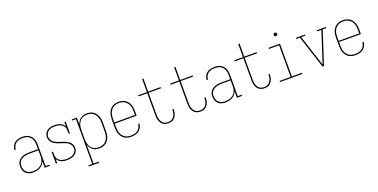

<svg xmlns="http://www.w3.org/2000/svg" viewBox="-21 -1673 5541 2816"><g transform="rotate(-20 2750.0 -265.0)"><path d="M221 8Q191 8 161.5 -0.5Q132 -9 110.5 -29.5Q89 -50 79 -79.5Q69 -109 69 -139Q69 -163 75.5 -186Q82 -209 96.5 -227Q111 -245 131.5 -257.5Q152 -270 174.5 -277Q197 -284 220.5 -286.5Q244 -289 267 -289H403V-355Q403 -376 400 -397.5Q397 -419 388 -438.5Q379 -458 364.5 -474.5Q350 -491 331 -501.5Q312 -512 291 -516Q270 -520 248 -520Q220 -520 192.5 -514Q165 -508 143 -491.5Q121 -475 108 -449Q95 -423 95 -395H75Q76 -416 82 -436.5Q88 -457 100 -474.5Q112 -492 129 -504.5Q146 -517 165.5 -524.5Q185 -532 206 -535Q227 -538 248 -538Q272 -538 296 -533.5Q320 -529 341 -517.5Q362 -506 378.5 -488Q395 -470 405 -448Q415 -426 419 -402.5Q423 -379 423 -355V-18H483V0H403V-102Q393 -75 374 -53Q355 -31 330.5 -17Q306 -3 277.5 2.5Q249 8 221 8ZM224 -10Q248 -10 271 -14Q294 -18 315 -28Q336 -38 354 -54Q372 -70 383 -90Q394 -110 398.5 -133.5Q403 -157 403 -180V-271H267Q246 -271 225.5 -269Q205 -267 185 -261Q165 -255 146.5 -244.5Q128 -234 114.5 -218Q101 -202 95 -182Q89 -162 89 -141Q89 -114 97.5 -88Q106 -62 125.5 -43.5Q145 -25 171.5 -17.5Q198 -10 224 -10Z M753 8Q730 8 707 5Q684 2 663.5 -7Q643 -16 625 -31.5Q607 -47 597 -67V0H577V-181H597V-136Q597 -117 601.5 -98.5Q606 -80 617 -64.5Q628 -49 643.5 -38Q659 -27 676.5 -21Q694 -15 713 -12.5Q732 -10 751 -10Q768 -10 786 -12Q804 -14 821 -19.5Q838 -25 853 -34.5Q868 -44 879.5 -57.5Q891 -71 897 -88Q903 -105 903 -123Q903 -146 892.5 -167Q882 -188 864.5 -203.5Q847 -219 826 -228.5Q805 -238 783 -245Q761 -252 739 -259Q717 -266 695.5 -274.5Q674 -283 654 -295Q634 -307 618.5 -324Q603 -341 594 -363Q585 -385 585 -408Q585 -427 591 -446Q597 -465 608.5 -481Q620 -497 636.5 -508.5Q653 -520 671.5 -526.5Q690 -533 709.5 -535.5Q729 -538 748 -538Q771 -538 793.5 -534.5Q816 -531 837 -522.5Q858 -514 875.5 -498.5Q893 -483 903 -463V-530H923V-349H903V-394Q903 -413 898.5 -431.5Q894 -450 883.5 -465Q873 -480 857.5 -491Q842 -502 824 -508.5Q806 -515 787.5 -517.5Q769 -520 750 -520Q733 -520 716 -518Q699 -516 682.5 -510.5Q666 -505 651.5 -495Q637 -485 626.5 -471.5Q616 -458 610.5 -441.5Q605 -425 605 -408Q605 -385 615.5 -363.5Q626 -342 643 -327Q660 -312 681.5 -302Q703 -292 725 -285Q747 -278 769 -271Q791 -264 812.5 -255.5Q834 -247 854 -235Q874 -223 889.5 -206Q905 -189 914 -167.5Q923 -146 923 -123Q923 -102 916.5 -83Q910 -64 897.5 -48Q885 -32 868 -21Q851 -10 832 -3.5Q813 3 793 5.5Q773 8 753 8Z M1017 205V187H1077V-512H1017V-530H1097V-423Q1105 -448 1119.5 -470.5Q1134 -493 1155 -509Q1176 -525 1202 -531.5Q1228 -538 1254 -538Q1280 -538 1305.5 -532Q1331 -526 1352.5 -511.5Q1374 -497 1389.5 -476Q1405 -455 1414.5 -431Q1424 -407 1427.5 -381.5Q1431 -356 1431 -330V-200Q1431 -174 1427.5 -148.5Q1424 -123 1414.5 -99Q1405 -75 1389.5 -54Q1374 -33 1352.5 -18.5Q1331 -4 1305.5 2Q1280 8 1254 8Q1228 8 1202 1.5Q1176 -5 1155 -21Q1134 -37 1119.5 -59.5Q1105 -82 1097 -107V187H1179V205ZM1251 -10Q1274 -10 1297.5 -15.5Q1321 -21 1340.5 -34Q1360 -47 1374 -66.5Q1388 -86 1396.5 -108Q1405 -130 1408 -153Q1411 -176 1411 -200V-330Q1411 -354 1408 -377Q1405 -400 1396.5 -422Q1388 -444 1374 -463.5Q1360 -483 1340.5 -496Q1321 -509 1297.5 -514.5Q1274 -520 1251 -520Q1228 -520 1205 -514.5Q1182 -509 1163.5 -495.5Q1145 -482 1131.5 -462.5Q1118 -443 1110 -421Q1102 -399 1099.5 -376Q1097 -353 1097 -330V-200Q1097 -177 1099.5 -154Q1102 -131 1110 -109Q1118 -87 1131.5 -67.5Q1145 -48 1163.5 -34.5Q1182 -21 1205 -15.5Q1228 -10 1251 -10Z M1751 8Q1725 8 1699 2Q1673 -4 1651 -17.5Q1629 -31 1612.5 -52Q1596 -73 1586.5 -97.5Q1577 -122 1573 -148Q1569 -174 1569 -200V-330Q1569 -356 1573 -382Q1577 -408 1586.5 -432Q1596 -456 1612 -477Q1628 -498 1650 -512Q1672 -526 1698 -532Q1724 -538 1750 -538Q1776 -538 1802 -532Q1828 -526 1850 -512Q1872 -498 1888 -477Q1904 -456 1913.5 -432Q1923 -408 1927 -382Q1931 -356 1931 -330V-256H1589V-200Q1589 -176 1592 -152.5Q1595 -129 1603.5 -107Q1612 -85 1626.5 -66Q1641 -47 1660.5 -34Q1680 -21 1703.5 -15.5Q1727 -10 1751 -10Q1779 -10 1807 -16Q1835 -22 1858 -38.5Q1881 -55 1894.5 -81Q1908 -107 1909 -135H1929Q1928 -114 1921 -93.5Q1914 -73 1901.5 -55.5Q1889 -38 1871.5 -25.5Q1854 -13 1834.5 -5.5Q1815 2 1793.5 5Q1772 8 1751 8ZM1911 -274V-330Q1911 -354 1908 -377.5Q1905 -401 1896.5 -423Q1888 -445 1873.5 -464Q1859 -483 1839.5 -496Q1820 -509 1797 -514.5Q1774 -520 1750 -520Q1726 -520 1703 -514.5Q1680 -509 1660.5 -496Q1641 -483 1626.5 -464Q1612 -445 1603.5 -423Q1595 -401 1592 -377.5Q1589 -354 1589 -330V-274Z M2332 8Q2310 8 2289 2.5Q2268 -3 2250.5 -15.5Q2233 -28 2221 -46Q2209 -64 2202 -84Q2195 -104 2192.5 -125.5Q2190 -147 2190 -169V-512H2054V-530H2190V-735H2210V-530H2404V-512H2210V-169Q2210 -150 2212 -131Q2214 -112 2220 -94Q2226 -76 2236 -59.5Q2246 -43 2261 -31.5Q2276 -20 2294.5 -15Q2313 -10 2332 -10Q2350 -10 2367.5 -14.5Q2385 -19 2400 -29.5Q2415 -40 2425.5 -55Q2436 -70 2442 -86.5Q2448 -103 2451 -121Q2454 -139 2454 -157Q2454 -159 2454 -161Q2454 -163 2454 -165H2473Q2473 -163 2473 -160.5Q2473 -158 2473 -156Q2473 -136 2470 -115.5Q2467 -95 2459 -76Q2451 -57 2439 -40.5Q2427 -24 2410 -12.5Q2393 -1 2372.5 3.5Q2352 8 2332 8Z M2832 8Q2810 8 2789 2.5Q2768 -3 2750.5 -15.5Q2733 -28 2721 -46Q2709 -64 2702 -84Q2695 -104 2692.5 -125.5Q2690 -147 2690 -169V-512H2554V-530H2690V-735H2710V-530H2904V-512H2710V-169Q2710 -150 2712 -131Q2714 -112 2720 -94Q2726 -76 2736 -59.5Q2746 -43 2761 -31.5Q2776 -20 2794.5 -15Q2813 -10 2832 -10Q2850 -10 2867.5 -14.5Q2885 -19 2900 -29.5Q2915 -40 2925.5 -55Q2936 -70 2942 -86.5Q2948 -103 2951 -121Q2954 -139 2954 -157Q2954 -159 2954 -161Q2954 -163 2954 -165H2973Q2973 -163 2973 -160.5Q2973 -158 2973 -156Q2973 -136 2970 -115.5Q2967 -95 2959 -76Q2951 -57 2939 -40.5Q2927 -24 2910 -12.5Q2893 -1 2872.5 3.5Q2852 8 2832 8Z M3221 8Q3191 8 3161.5 -0.5Q3132 -9 3110.5 -29.5Q3089 -50 3079 -79.5Q3069 -109 3069 -139Q3069 -163 3075.5 -186Q3082 -209 3096.5 -227Q3111 -245 3131.5 -257.5Q3152 -270 3174.5 -277Q3197 -284 3220.5 -286.5Q3244 -289 3267 -289H3403V-355Q3403 -376 3400 -397.5Q3397 -419 3388 -438.5Q3379 -458 3364.5 -474.5Q3350 -491 3331 -501.5Q3312 -512 3291 -516Q3270 -520 3248 -520Q3220 -520 3192.5 -514Q3165 -508 3143 -491.5Q3121 -475 3108 -449Q3095 -423 3095 -395H3075Q3076 -416 3082 -436.5Q3088 -457 3100 -474.5Q3112 -492 3129 -504.5Q3146 -517 3165.5 -524.5Q3185 -532 3206 -535Q3227 -538 3248 -538Q3272 -538 3296 -533.5Q3320 -529 3341 -517.5Q3362 -506 3378.5 -488Q3395 -470 3405 -448Q3415 -426 3419 -402.5Q3423 -379 3423 -355V-18H3483V0H3403V-102Q3393 -75 3374 -53Q3355 -31 3330.5 -17Q3306 -3 3277.5 2.5Q3249 8 3221 8ZM3224 -10Q3248 -10 3271 -14Q3294 -18 3315 -28Q3336 -38 3354 -54Q3372 -70 3383 -90Q3394 -110 3398.5 -133.5Q3403 -157 3403 -180V-271H3267Q3246 -271 3225.5 -269Q3205 -267 3185 -261Q3165 -255 3146.5 -244.5Q3128 -234 3114.5 -218Q3101 -202 3095 -182Q3089 -162 3089 -141Q3089 -114 3097.5 -88Q3106 -62 3125.5 -43.5Q3145 -25 3171.5 -17.5Q3198 -10 3224 -10Z M3832 8Q3810 8 3789 2.5Q3768 -3 3750.5 -15.5Q3733 -28 3721 -46Q3709 -64 3702 -84Q3695 -104 3692.5 -125.5Q3690 -147 3690 -169V-512H3554V-530H3690V-735H3710V-530H3904V-512H3710V-169Q3710 -150 3712 -131Q3714 -112 3720 -94Q3726 -76 3736 -59.5Q3746 -43 3761 -31.5Q3776 -20 3794.5 -15Q3813 -10 3832 -10Q3850 -10 3867.5 -14.5Q3885 -19 3900 -29.5Q3915 -40 3925.5 -55Q3936 -70 3942 -86.5Q3948 -103 3951 -121Q3954 -139 3954 -157Q3954 -159 3954 -161Q3954 -163 3954 -165H3973Q3973 -163 3973 -160.5Q3973 -158 3973 -156Q3973 -136 3970 -115.5Q3967 -95 3959 -76Q3951 -57 3939 -40.5Q3927 -24 3910 -12.5Q3893 -1 3872.5 3.5Q3852 8 3832 8Z M4075 0V-18H4247V-512H4089V-530H4267V-18H4425V0ZM4250 -654Q4245 -654 4239.5 -655.5Q4234 -657 4230.5 -660.5Q4227 -664 4225.5 -669.5Q4224 -675 4224 -680Q4224 -685 4225.5 -690.5Q4227 -696 4230.5 -699.5Q4234 -703 4239.5 -705Q4245 -707 4250 -707Q4255 -707 4260.5 -705Q4266 -703 4269.5 -699.5Q4273 -696 4275 -690.5Q4277 -685 4277 -680Q4277 -675 4275 -669.5Q4273 -664 4269.5 -660.5Q4266 -657 4260.5 -655.5Q4255 -654 4250 -654Z M4739 0 4572 -512H4517V-530H4657V-512H4593L4702 -177Q4715 -139 4726.5 -102Q4738 -65 4750 -27Q4762 -65 4773.5 -102Q4785 -139 4798 -177L4907 -512H4843V-530H4983V-512H4928L4761 0Z M5251 8Q5225 8 5199 2Q5173 -4 5151 -17.5Q5129 -31 5112.5 -52Q5096 -73 5086.5 -97.5Q5077 -122 5073 -148Q5069 -174 5069 -200V-330Q5069 -356 5073 -382Q5077 -408 5086.5 -432Q5096 -456 5112 -477Q5128 -498 5150 -512Q5172 -526 5198 -532Q5224 -538 5250 -538Q5276 -538 5302 -532Q5328 -526 5350 -512Q5372 -498 5388 -477Q5404 -456 5413.5 -432Q5423 -408 5427 -382Q5431 -356 5431 -330V-256H5089V-200Q5089 -176 5092 -152.5Q5095 -129 5103.5 -107Q5112 -85 5126.5 -66Q5141 -47 5160.5 -34Q5180 -21 5203.5 -15.5Q5227 -10 5251 -10Q5279 -10 5307 -16Q5335 -22 5358 -38.5Q5381 -55 5394.5 -81Q5408 -107 5409 -135H5429Q5428 -114 5421 -93.5Q5414 -73 5401.5 -55.5Q5389 -38 5371.5 -25.5Q5354 -13 5334.5 -5.5Q5315 2 5293.5 5Q5272 8 5251 8ZM5411 -274V-330Q5411 -354 5408 -377.5Q5405 -401 5396.5 -423Q5388 -445 5373.5 -464Q5359 -483 5339.5 -496Q5320 -509 5297 -514.5Q5274 -520 5250 -520Q5226 -520 5203 -514.5Q5180 -509 5160.5 -496Q5141 -483 5126.5 -464Q5112 -445 5103.5 -423Q5095 -401 5092 -377.5Q5089 -354 5089 -330V-274Z"/></g></svg>

Font: Iosevka Slab Thin
Style: Regular
Weight: 100
Monospace: yes
Designer: Belleve Invis
Foundry: Belleve Invis
Version: Version 11.1.0; ttfautohint (v1.8.3)